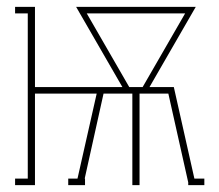

<svg xmlns="http://www.w3.org/2000/svg" viewBox="-20 -540 640 560"><path d="M24 0V-19H61V-501H24V-520H82V-286H337L202 -520H551L416 -286H487L547 -19H576V0H529V-8L471 -267H387V0H366V-267H282L227 -19H228V0H179V-19H206L262 -267H82V0ZM357 -286H396L520 -501H233Z"/></svg>

Font: Iosevka HT Thin Extended
Style: Regular
Weight: 100
Width: 7
Monospace: yes
Designer: Belleve Invis
Foundry: Belleve Invis
Version: Version 32.3.0; ttfautohint (v1.8.4)